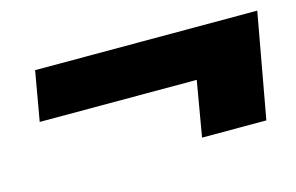

<svg xmlns="http://www.w3.org/2000/svg" viewBox="-47 -538 694 450"><g transform="rotate(-15 300.0 -313.0)"><path d="M397 -186 420 -320H39L60 -440H599L553 -186Z"/></g></svg>

Font: Rethink Sans ExtraBold
Style: Italic
Weight: 800
Italic angle: -10°
Designer: The Rethink Sans project authors (Hans Thiessen). DM Sans designed by Colophon Foundry.
Foundry: Rethink Communications LLC
Version: Version 1.001